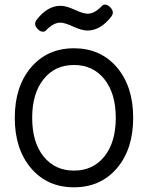

<svg xmlns="http://www.w3.org/2000/svg" viewBox="-20 -799 640 830"><path d="M43.9 -289.6Q43.9 -154.3 114.3 -71.8Q184.6 10.7 299.8 10.7Q415 10.7 485.4 -71.8Q555.7 -154.3 555.7 -289.6Q555.7 -425.3 485.4 -507.8Q415 -590.3 299.8 -590.3Q184.6 -590.3 114.3 -507.8Q43.9 -425.3 43.9 -289.6ZM431.4 -456.5Q480.5 -395 480.5 -289.6Q480.5 -184.1 431.4 -122.8Q382.3 -61.5 299.8 -61.5Q217.3 -61.5 168.2 -122.8Q119.1 -184.1 119.1 -289.6Q119.1 -395 168.2 -456.5Q217.3 -518.1 299.8 -518.1Q382.3 -518.1 431.4 -456.5ZM138.7 -713.9Q123.5 -694.3 142.1 -674.3Q152.3 -663.6 162.6 -662.1Q172.9 -660.6 179.2 -668Q211.4 -701.2 240.7 -701.2Q259.8 -701.2 296.4 -684.1Q333 -667 358.4 -667Q414.1 -667 460.9 -727.1Q476.1 -746.6 457.5 -766.6Q447.3 -777.3 437 -778.8Q426.8 -780.3 420.4 -772.9Q388.2 -739.7 358.9 -739.7Q339.8 -739.7 303.2 -756.8Q266.6 -773.9 241.2 -773.9Q185.5 -773.9 138.7 -713.9Z"/></svg>

Font: Courier Prime Code
Style: Regular
Weight: 400
Designer: Alan Dague-Greene
Foundry: Quote-Unquote Apps
Version: Version 3.18